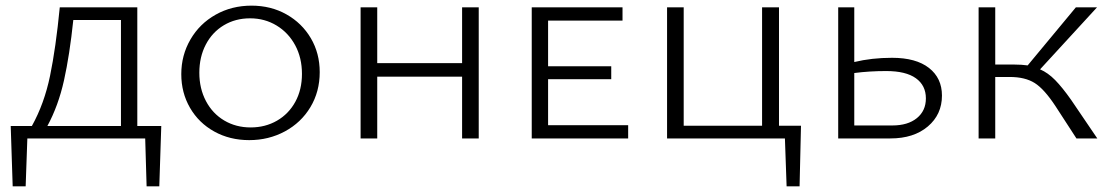

<svg xmlns="http://www.w3.org/2000/svg" viewBox="-20 -491 3936 681"><path d="M545 170H500L495 0H77L71 170H25L18 -44H93Q137 -123 157.5 -222Q178 -321 192 -465H467V-44H552ZM409 -44V-420H240Q227 -296 207 -206Q187 -116 148 -44Z M623 -228Q623 -295 655.5 -351Q688 -407 745 -439Q802 -471 872 -471Q941 -471 996 -440Q1051 -409 1082.5 -355.5Q1114 -302 1114 -235Q1114 -166 1081 -111Q1048 -56 990.5 -25Q933 6 864 6Q795 6 740 -24.5Q685 -55 654 -108.5Q623 -162 623 -228ZM1051 -229Q1051 -286 1027 -330.5Q1003 -375 961 -400.5Q919 -426 867 -426Q815 -426 774 -401.5Q733 -377 710 -333Q687 -289 687 -233Q687 -177 710.5 -132.5Q734 -88 775.5 -63.5Q817 -39 869 -39Q921 -39 962.5 -63Q1004 -87 1027.5 -130Q1051 -173 1051 -229Z M1678 -465V0H1619V-219H1318V0H1259V-465H1318V-267H1619V-465Z M2208 -47V0H1866V-465H2188V-418H1924V-256H2148V-210H1924V-47Z M2816 170H2770L2764 0H2346V-465H2405V-45H2683V-465H2743V-45H2821Z M3321 -152Q3321 -85 3271 -42.5Q3221 0 3138 0H2953V-465H3010V-271Q3072 -286 3144 -286Q3229 -286 3275 -250Q3321 -214 3321 -152ZM3264 -142Q3264 -188 3228.5 -213.5Q3193 -239 3123 -239Q3064 -239 3010 -232V-46H3145Q3200 -46 3232 -72Q3264 -98 3264 -142Z M3872 0H3798L3724 -114Q3684 -175 3650 -196.5Q3616 -218 3561 -218H3510V0H3451V-465H3510V-262H3579Q3604 -262 3625 -259L3796 -465H3871L3669 -245Q3697 -233 3722.5 -207Q3748 -181 3779 -137Z"/></svg>

Font: Ysabeau SC Semilight
Style: Regular
Weight: 300
Designer: Christian Thalmann (Catharsis Fonts)
Version: Version 0.003